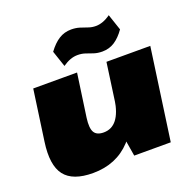

<svg xmlns="http://www.w3.org/2000/svg" viewBox="-137 -914 1058 1062"><g transform="rotate(-20 391.5 -382.5)"><path d="M304 -287Q296 -228 310.5 -203Q325 -178 366 -178Q414 -178 443.5 -216Q473 -254 484 -328L579 -426L569 -350Q545 -173 458.5 -80Q372 13 234 13Q115 13 68 -48Q21 -109 40 -242L82 -540H340ZM695 0H480L457 -139L513 -540H771ZM255 -693Q285 -734 317.5 -754.5Q350 -775 390 -775Q417 -775 439.5 -768Q462 -761 482.5 -753.5Q503 -746 527 -746Q547 -746 569 -754Q591 -762 613 -778L645 -683Q617 -643 585 -622Q553 -601 512 -601Q484 -601 462 -608.5Q440 -616 420 -623Q400 -630 375 -630Q353 -630 331.5 -622Q310 -614 287 -598Z"/></g></svg>

Font: Pathway Extreme 28pt Black
Style: Italic
Weight: 900
Italic angle: -8°
Designer: Eduardo Rodriguez Tunni
Foundry: Eduardo Rodriguez Tunni
Version: Version 1.001;gftools[0.9.26]